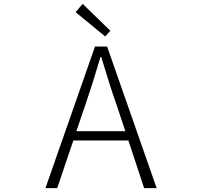

<svg xmlns="http://www.w3.org/2000/svg" viewBox="-20 -968 1040 988"><path d="M547.9 -809.6 521.5 -780.3 369.1 -905.3 405.3 -948.2ZM373 -293H625L581.1 -424.8Q548.8 -514.6 501 -674.8H497.1Q460 -547.9 418 -424.8ZM721.7 0 640.6 -245.1H357.4L274.4 0H213.9L468.8 -728.5H531.2L786.1 0Z"/></svg>

Font: Gen Shin Gothic Monospace Light
Style: Regular
Weight: 300
Designer: [Source Han Sans]
Ryoko NISHIZUKA  (kana & ideographs); Paul D. Hunt (Latin, Greek & Cyrillic); Wenlong ZHANG  (bopomofo
Version: Version 1.002.20150607